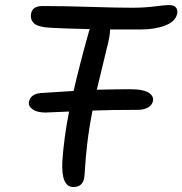

<svg xmlns="http://www.w3.org/2000/svg" viewBox="-20 -731 726 764"><path d="M272 13.2Q223.1 13.2 228 -87.9Q234.4 -184.1 254.9 -287.1Q168.9 -283.2 161.1 -283.2Q127.4 -283.2 109.6 -296.1Q91.8 -309.1 95.2 -325.2Q101.1 -356.9 142.1 -360.8Q261.2 -368.7 272.9 -369.1Q296.4 -472.2 334 -606Q334.5 -607.4 335.4 -610.6Q336.4 -613.8 336.9 -615.2Q244.1 -617.2 189 -620.1Q134.3 -622.1 116.7 -637Q99.1 -651.9 104 -678.2Q109.4 -707 150.9 -707Q231.9 -707 338.9 -703.6Q445.8 -700.2 505.9 -700.2Q554.7 -700.2 596.2 -705.6Q637.7 -710.9 651.9 -710.9Q671.9 -710.9 679.9 -701.4Q688 -691.9 685.1 -676.8Q678.7 -645.5 637.5 -629.6Q596.2 -613.8 542 -613.8H418Q418 -587.9 404.8 -538.1Q401.9 -525.9 365.2 -374Q455.1 -376 500 -376Q526.4 -376 545.4 -371.8Q564.5 -367.7 574 -360.6Q583.5 -353.5 586.9 -345.9Q590.3 -338.4 588.9 -330.1Q585.9 -313.5 569.8 -303.7Q553.7 -293.9 526.9 -293.9Q418.5 -293.9 348.1 -291Q333.5 -215.8 326.9 -157Q320.3 -98.1 318.6 -65.9Q316.9 -33.7 314.9 -22.9Q308.6 13.2 272 13.2Z"/></svg>

Font: Shantell Sans Normal
Style: Italic
Weight: 400
Italic angle: -11.31°
Designer: Stephen Nixon, Anya Danilova, Shantell Martin
Foundry: Arrow Type
Version: Version 1.006;[559af2be0]